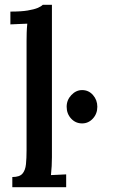

<svg xmlns="http://www.w3.org/2000/svg" viewBox="-20 -775 470 795"><path d="M31 -42Q61 -42 73 -56Q85 -70 87.5 -95Q90 -120 90 -153V-605Q90 -622 90.5 -639.5Q91 -657 93 -677Q76 -676 57 -675.5Q38 -675 23 -674V-727Q68 -727 94.5 -731.5Q121 -736 135.5 -742Q150 -748 157 -755H195V-124Q195 -106 194 -87.5Q193 -69 191 -50Q207 -51 223.5 -51.5Q240 -52 254 -53V0H31ZM320 -264Q293 -264 274.5 -284Q256 -304 256 -333Q256 -361 275.5 -381.5Q295 -402 320 -402Q347 -402 365 -381.5Q383 -361 383 -333Q383 -304 364.5 -284Q346 -264 320 -264Z"/></svg>

Font: Lora Medium
Style: Regular
Weight: 500
Designer: Olga Karpushina, Alexei Vanyashin (Cyrillic)
Foundry: Cyreal
Version: Version 3.004